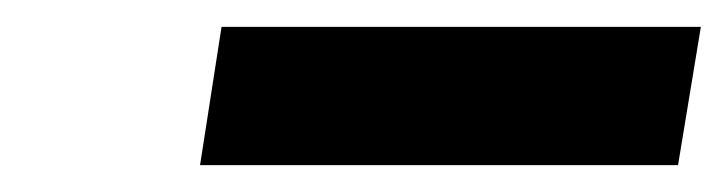

<svg xmlns="http://www.w3.org/2000/svg" viewBox="-20 -737 542 143"><path d="M129 -614 145 -717H502L485 -614Z"/></svg>

Font: Nunito Sans 7pt ExtraBold
Style: Italic
Weight: 800
Italic angle: -9°
Designer: Vernon Adams
Foundry: Vernon Adams
Version: Version 3.101;gftools[0.9.27]